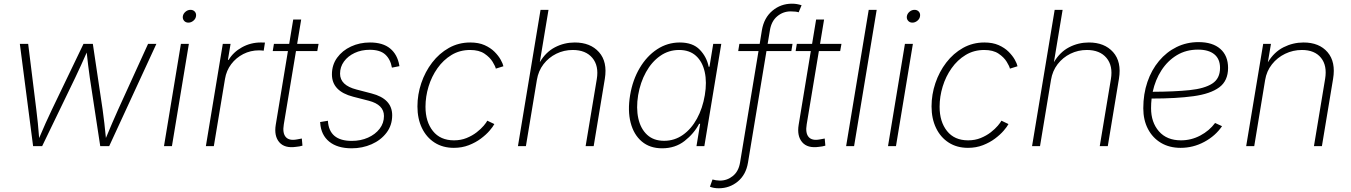

<svg xmlns="http://www.w3.org/2000/svg" viewBox="-20 -780 7213 1025"><path d="M156.7 0 85.9 -545.9H130.4L173.8 -195.3Q178.2 -159.2 182.1 -122.1Q186 -85 189 -43Q206.5 -85 223.4 -122.3Q240.2 -159.7 257.3 -195.3L425.8 -545.9H475.6L527.8 -195.3Q532.7 -159.7 537.1 -122.3Q541.5 -85 545.4 -43.5Q562.5 -85 578.6 -122.1Q594.7 -159.2 610.8 -195.3L770.5 -545.9H814.9L563 0H515.1L459.5 -364.7Q454.6 -397.5 450.7 -430.7Q446.8 -463.9 442.9 -499.5Q412.6 -430.2 381.3 -364.7L205.1 0Z M855.5 0 945.8 -545.9H988.3L897.9 0ZM985.8 -659.2Q971.2 -659.2 962.6 -669.2Q954.1 -679.2 956.1 -693.4Q958.5 -707.5 970.5 -717.5Q982.4 -727.5 997.1 -727.5Q1011.7 -727.5 1020.3 -717.5Q1028.8 -707.5 1026.4 -693.4Q1024.4 -679.2 1012.2 -669.2Q1000 -659.2 985.8 -659.2Z M1079.1 0 1169.4 -545.9H1210.9L1196.8 -460.4H1200.7Q1225.6 -502 1272 -527.6Q1318.4 -553.2 1372.1 -553.2Q1378.4 -553.2 1383.8 -553Q1389.2 -552.7 1394.5 -552.7L1387.7 -509.3Q1384.3 -509.8 1377.9 -510.5Q1371.6 -511.2 1362.8 -511.2Q1317.4 -511.2 1278.8 -491.5Q1240.2 -471.7 1214.4 -437.5Q1188.5 -403.3 1181.2 -358.9L1121.6 0Z M1680.7 -545.9 1673.8 -507.3H1560.1L1495.1 -116.2Q1487.3 -69.8 1505.4 -48.8Q1523.4 -27.8 1564.9 -35.6Q1577.1 -37.1 1591.3 -40.5L1594.7 -2.4Q1579.1 2.4 1560.5 3.9Q1499.5 12.7 1470.9 -20.8Q1442.4 -54.2 1452.1 -113.8L1517.1 -507.3H1436L1442.4 -545.9H1523.9L1545.4 -675.8H1587.9L1566.4 -545.9Z M1857.4 11.7Q1781.2 11.7 1737.5 -23.9Q1693.8 -59.6 1689.5 -123.5Q1689 -127 1689 -126.2Q1689 -125.5 1689 -128.4L1730.5 -135.3Q1736.8 -27.8 1857.9 -27.8Q1905.8 -27.8 1944.6 -45.2Q1983.4 -62.5 2006.6 -92.5Q2029.8 -122.6 2029.8 -160.6Q2029.8 -221.2 1948.7 -242.2L1865.2 -263.7Q1752 -293 1752 -382.8Q1752 -433.6 1779.8 -471.9Q1807.6 -510.3 1853.8 -531.7Q1899.9 -553.2 1955.1 -553.2Q2023.9 -553.2 2062.7 -521.2Q2101.6 -489.3 2111.8 -430.7Q2111.8 -428.7 2111.8 -428.7Q2111.8 -428.7 2112.3 -426.8L2072.3 -418.9Q2064.5 -463.4 2036.9 -488.8Q2009.3 -514.2 1954.1 -514.2Q1909.2 -514.2 1873.3 -497.3Q1837.4 -480.5 1816.4 -451.7Q1795.4 -422.9 1795.4 -386.7Q1795.4 -324.7 1882.8 -302.2L1963.4 -281.2Q2073.7 -252.9 2073.7 -164.6Q2073.7 -111.3 2043.5 -71.5Q2013.2 -31.7 1963.9 -10Q1914.6 11.7 1857.4 11.7Z M2402.8 9.3Q2343.8 9.3 2300 -18.8Q2256.3 -46.9 2232.4 -96.7Q2208.5 -146.5 2208.5 -211.9Q2208.5 -275.4 2229 -336.2Q2249.5 -397 2287.1 -446Q2324.7 -495.1 2376.5 -524.2Q2428.2 -553.2 2490.7 -553.2Q2534.7 -553.2 2566.7 -539.1Q2598.6 -524.9 2619.9 -503.7Q2641.1 -482.4 2652.8 -461.4Q2664.6 -440.4 2667.5 -426.3L2627 -413.6Q2624 -426.8 2609.6 -450.4Q2595.2 -474.1 2566.2 -493.7Q2537.1 -513.2 2489.7 -513.2Q2434.6 -513.2 2390.6 -486.6Q2346.7 -460 2315.4 -415.8Q2284.2 -371.6 2267.8 -317.9Q2251.5 -264.2 2251.5 -210Q2251.5 -130.4 2291 -80.6Q2330.6 -30.8 2403.8 -30.8Q2440.4 -30.8 2470.9 -43.2Q2501.5 -55.7 2524.7 -73.7Q2547.9 -91.8 2562.3 -108.9Q2576.7 -126 2581.5 -135.7L2619.1 -117.7Q2611.8 -103.5 2593.5 -82.3Q2575.2 -61 2547.1 -40Q2519 -19 2482.7 -4.9Q2446.3 9.3 2402.8 9.3Z M2846.2 -353.5 2787.6 0H2745.1L2865.7 -727.5H2908.2L2861.8 -448.2Q2894 -502.4 2943.1 -527.8Q2992.2 -553.2 3048.3 -553.2Q3131.8 -553.2 3177.7 -501.7Q3223.6 -450.2 3209 -359.9L3149.4 0H3106.4L3166 -357.9Q3177.7 -428.7 3142.3 -470.9Q3106.9 -513.2 3037.6 -513.2Q2990.7 -513.2 2950 -493.2Q2909.2 -473.1 2881.6 -437.3Q2854 -401.4 2846.2 -353.5Z M3514.6 11.7Q3449.2 11.7 3406.2 -24.7Q3363.3 -61 3346.7 -125Q3330.1 -189 3343.8 -271.5Q3357.4 -353.5 3395.3 -417.2Q3433.1 -481 3488.3 -517.1Q3543.5 -553.2 3608.9 -553.2Q3678.7 -553.2 3715.8 -514.6Q3752.9 -476.1 3763.2 -423.8H3767.6L3787.6 -545.9H3830.6L3740.2 0H3698.2L3717.8 -119.1H3712.4Q3684.6 -66.4 3634.5 -27.3Q3584.5 11.7 3514.6 11.7ZM3525.4 -28.3Q3581.1 -28.3 3626 -60.1Q3670.9 -91.8 3700.9 -147Q3731 -202.1 3742.7 -272Q3754.4 -341.3 3742.2 -396Q3730 -450.7 3695.6 -481.9Q3661.1 -513.2 3605.5 -513.2Q3549.3 -513.2 3504.2 -481.4Q3459 -449.7 3428.7 -395Q3398.4 -340.3 3386.7 -272Q3375.5 -203.1 3387.7 -147.9Q3399.9 -92.8 3434.6 -60.5Q3469.2 -28.3 3525.4 -28.3Z M4210.9 -545.9 4204.6 -507.3H4071.8L3973.1 88.4Q3962.4 152.8 3918.7 189Q3875 225.1 3816.9 225.1Q3790 225.1 3770 216.8L3783.7 178.2Q3791.5 180.7 3802.7 182.4Q3814 184.1 3823.2 184.1Q3862.3 184.1 3892.6 159.4Q3922.9 134.8 3930.7 88.4L4029.3 -507.3H3920.9L3927.2 -545.9H4035.6L4047.4 -618.7Q4058.6 -685.1 4103.5 -722.7Q4148.4 -760.3 4207.5 -760.3Q4222.7 -760.3 4234.9 -758.1Q4247.1 -755.9 4259.3 -752L4243.7 -714.4Q4229 -719.2 4200.7 -719.2Q4160.6 -719.2 4129.4 -693.1Q4098.1 -667 4090.3 -618.7L4078.1 -545.9Z M4472.2 -545.9 4465.3 -507.3H4351.6L4286.6 -116.2Q4278.8 -69.8 4296.9 -48.8Q4314.9 -27.8 4356.4 -35.6Q4368.7 -37.1 4382.8 -40.5L4386.2 -2.4Q4370.6 2.4 4352.1 3.9Q4291 12.7 4262.5 -20.8Q4233.9 -54.2 4243.7 -113.8L4308.6 -507.3H4227.5L4233.9 -545.9H4315.4L4336.9 -675.8H4379.4L4357.9 -545.9Z M4660.2 -727.5 4539.6 0H4497.1L4617.7 -727.5Z M4720.7 0 4811 -545.9H4853.5L4763.2 0ZM4851.1 -659.2Q4836.4 -659.2 4827.9 -669.2Q4819.3 -679.2 4821.3 -693.4Q4823.7 -707.5 4835.7 -717.5Q4847.7 -727.5 4862.3 -727.5Q4877 -727.5 4885.5 -717.5Q4894 -707.5 4891.6 -693.4Q4889.6 -679.2 4877.4 -669.2Q4865.2 -659.2 4851.1 -659.2Z M5147.5 9.3Q5088.4 9.3 5044.7 -18.8Q5001 -46.9 4977.1 -96.7Q4953.1 -146.5 4953.1 -211.9Q4953.1 -275.4 4973.6 -336.2Q4994.1 -397 5031.7 -446Q5069.3 -495.1 5121.1 -524.2Q5172.9 -553.2 5235.4 -553.2Q5279.3 -553.2 5311.3 -539.1Q5343.3 -524.9 5364.5 -503.7Q5385.7 -482.4 5397.5 -461.4Q5409.2 -440.4 5412.1 -426.3L5371.6 -413.6Q5368.7 -426.8 5354.2 -450.4Q5339.8 -474.1 5310.8 -493.7Q5281.7 -513.2 5234.4 -513.2Q5179.2 -513.2 5135.3 -486.6Q5091.3 -460 5060.1 -415.8Q5028.8 -371.6 5012.5 -317.9Q4996.1 -264.2 4996.1 -210Q4996.1 -130.4 5035.6 -80.6Q5075.2 -30.8 5148.4 -30.8Q5185.1 -30.8 5215.6 -43.2Q5246.1 -55.7 5269.3 -73.7Q5292.5 -91.8 5306.9 -108.9Q5321.3 -126 5326.2 -135.7L5363.8 -117.7Q5356.4 -103.5 5338.1 -82.3Q5319.8 -61 5291.7 -40Q5263.7 -19 5227.3 -4.9Q5190.9 9.3 5147.5 9.3Z M5590.8 -353.5 5532.2 0H5489.7L5610.4 -727.5H5652.8L5606.4 -448.2Q5638.7 -502.4 5687.7 -527.8Q5736.8 -553.2 5793 -553.2Q5876.5 -553.2 5922.4 -501.7Q5968.3 -450.2 5953.6 -359.9L5894 0H5851.1L5910.6 -357.9Q5922.4 -428.7 5887 -470.9Q5851.6 -513.2 5782.2 -513.2Q5735.4 -513.2 5694.6 -493.2Q5653.8 -473.1 5626.2 -437.3Q5598.6 -401.4 5590.8 -353.5Z M6282.7 9.3Q6222.7 9.3 6178 -17.3Q6133.3 -43.9 6108.4 -91.6Q6083.5 -139.2 6083.5 -202.1Q6083.5 -278.3 6105.5 -342.5Q6127.4 -406.7 6167.5 -454.6Q6207.5 -502.4 6261.2 -528.8Q6314.9 -555.2 6378.4 -555.2Q6453.6 -555.2 6494.9 -518.8Q6536.1 -482.4 6536.1 -417.5Q6536.1 -348.6 6489 -313.7Q6441.9 -278.8 6350.8 -266.4Q6259.8 -253.9 6127.9 -253.9Q6125 -228.5 6125 -202.6Q6125 -127 6167 -78.9Q6209 -30.8 6284.7 -30.8Q6339.4 -30.8 6387.7 -56.4Q6436 -82 6466.8 -123.5L6503.9 -106.4Q6468.8 -54.7 6409.4 -22.7Q6350.1 9.3 6282.7 9.3ZM6133.8 -290Q6250.5 -290.5 6330.6 -298.8Q6410.6 -307.1 6451.9 -334Q6493.2 -360.8 6493.2 -417.5Q6493.2 -465.3 6462.6 -490.2Q6432.1 -515.1 6375.5 -515.1Q6312 -515.1 6262.7 -485.4Q6213.4 -455.6 6180.4 -404.5Q6147.5 -353.5 6133.8 -290Z M6733.9 -352.5 6675.8 0H6632.8L6723.6 -545.9H6765.1L6748.5 -447.3Q6781.7 -502.4 6832.3 -527.8Q6882.8 -553.2 6939 -553.2Q7022.9 -553.2 7067.4 -501.2Q7111.8 -449.2 7096.7 -358.9L7037.1 0H6994.6L7054.2 -358.9Q7065.9 -429.7 7032.2 -471.4Q6998.5 -513.2 6930.2 -513.2Q6882.8 -513.2 6840.8 -492.9Q6798.8 -472.7 6770.3 -436.5Q6741.7 -400.4 6733.9 -352.5Z"/></svg>

Font: Inter Extra Light
Style: Italic
Weight: 200
Italic angle: -9.39999°
Designer: Rasmus Andersson
Foundry: rsms
Version: Version 4.000;git-3c8e0fc